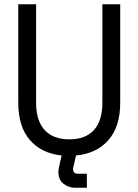

<svg xmlns="http://www.w3.org/2000/svg" viewBox="-20 -720 652 904"><path d="M333 164Q304 164 279.5 145.5Q255 127 255 90Q255 81 258 66L270 12Q175 2 120.5 -61Q66 -124 66 -236V-700H150V-236Q150 -152 190 -108Q230 -64 306 -64Q383 -64 422.5 -108Q462 -152 462 -236V-700H546V-236Q546 -124 490.5 -60.5Q435 3 338 12L325 68Q324 72 324 73.5Q324 75 324 76Q324 98 347 98H389V164Z"/></svg>

Font: Space Mono
Style: Regular
Weight: 400
Monospace: yes
Designer: Colophon Foundry + Benjamin Critton
Foundry: Colophon Foundry & Benjamin Critton
Version: Version 1.003; ttfautohint (v1.8.4.7-5d5b)